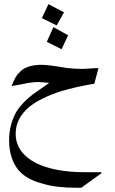

<svg xmlns="http://www.w3.org/2000/svg" viewBox="-20 -719 548 915"><path d="M214.8 -324.2Q207 -324.2 189.5 -326.2Q171.9 -328.1 164.1 -328.1Q132.8 -328.1 97.7 -320.3Q78.1 -316.4 35.2 -308.6Q54.7 -359.4 70.3 -371.1Q101.6 -410.2 179.7 -410.2Q210.9 -410.2 300.8 -394.5Q343.8 -390.6 375 -390.6Q386.7 -390.6 410.2 -392.6Q433.6 -394.5 449.2 -394.5L429.7 -320.3Q339.8 -304.7 273.4 -285.2Q175.8 -253.9 121.1 -210.9Q54.7 -156.2 54.7 -82Q54.7 7.8 152.3 58.6Q242.2 101.6 382.8 101.6H460.9L464.8 105.5L367.2 175.8H343.8Q246.1 175.8 183.6 156.2Q105.5 136.7 66.4 89.8Q23.4 35.2 23.4 -50.8Q23.4 -125 58.6 -187.5Q85.9 -230.5 136.7 -269.5Q152.3 -281.2 214.8 -324.2ZM285.2 -660.2 250 -597.7 179.7 -632.8 210.9 -699.2ZM304.7 -550.8 273.4 -484.4 203.1 -519.5 234.4 -589.8Z"/></svg>

Font: 和音 by 宁静之雨，公众号njzyshare
Style: Regular
Weight: 400
Designer: Steve Matteson
Foundry: Ascender Corporation
Version: Version 6.00;June 8, 2018;FontCreator 11.0.0.2388 32-bit